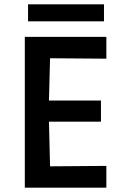

<svg xmlns="http://www.w3.org/2000/svg" viewBox="-20 -870 571 890"><path d="M95 0V-699H473V-598L212 -600L207 -404H448V-306H207L212 -99L473 -101V0ZM110 -771V-850H462V-771Z"/></svg>

Font: Ruda
Style: Bold
Weight: 700
Designer: Mariela Monsalve and Angelina Sanchez
Foundry: Mariela Monsalve and Angelina Sanchez
Version: Version 2.000